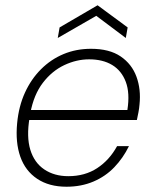

<svg xmlns="http://www.w3.org/2000/svg" viewBox="-20 -696 582 728"><path d="M232 12Q166 12 121 -18Q76 -48 57 -102Q38 -156 45 -229Q51 -293 74.5 -344.5Q98 -396 135.5 -433.5Q173 -471 221 -491Q269 -511 325 -511Q395 -511 437.5 -482Q480 -453 497.5 -405Q515 -357 509 -300Q508 -286 505 -270.5Q502 -255 499 -241H78L85 -279H463Q473 -343 457 -385.5Q441 -428 405.5 -449.5Q370 -471 318 -471Q270 -471 223.5 -449Q177 -427 142.5 -382Q108 -337 95 -267L92 -249Q80 -177 95 -128Q110 -79 148 -53.5Q186 -28 239 -28Q302 -28 348.5 -58.5Q395 -89 424 -142H469Q447 -97 413.5 -62Q380 -27 334 -7.5Q288 12 232 12ZM199 -552 206 -592 350 -676 464 -592 457 -552 345 -636Z"/></svg>

Font: DM Sans 20pt ExtraLight
Style: Italic
Weight: 250
Italic angle: -10°
Version: Version 4.004;gftools[0.9.30]